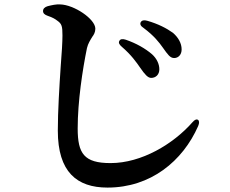

<svg xmlns="http://www.w3.org/2000/svg" viewBox="-20 -795 1040 870"><path d="M616 -487C636 -458 650 -442 665 -442C686 -442 702 -457 702 -481C702 -505 690 -530 669 -549C639 -575 597 -599 550 -615C535 -620 525 -618 521 -610C516 -602 520 -593 532 -583C575 -546 598 -513 616 -487ZM197 -723C218 -716 230 -709 240 -701C260 -687 263 -676 263 -634C263 -606 260 -555 255 -493C249 -403 242 -291 242 -203C242 -16 328 55 467 55C663 55 808 -65 878 -224C884 -238 883 -248 877 -252C871 -256 862 -253 852 -241C765 -142 621 -56 481 -56C361 -56 332 -99 332 -213C332 -335 354 -479 374 -577C379 -598 389 -613 398 -628C405 -637 412 -649 412 -665C412 -709 315 -774 252 -775C234 -776 216 -772 196 -767C182 -763 175 -755 175 -745C175 -735 182 -728 197 -723ZM631 -668C678 -633 701 -603 718 -579C740 -548 751 -532 769 -532C788 -532 803 -547 803 -571C803 -599 788 -625 764 -646C735 -667 696 -687 647 -701C633 -705 623 -703 618 -695C613 -686 617 -677 631 -668Z"/></svg>

Font: 寒蝉锦书宋Pro Soft
Style: Regular
Weight: 700
Designer: 寒蝉锦书宋{Warren} 思源宋体{Ryoko NISHIZUKA 西塚涼子 (kana & ideographs); Frank Grießhammer (Latin, Greek & Cyrillic); Wenlong ZHANG 
Foundry: Adobe & ChillType
Version: Version 2.000;Glyphs 3.1.1 (3135)